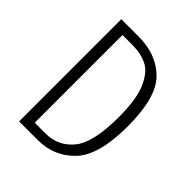

<svg xmlns="http://www.w3.org/2000/svg" viewBox="-194 -798 910 910"><g transform="rotate(45 261.0 -342.5)"><path d="M469 -348Q469 -154 396 -77Q323 0 213 0H88V-685H204Q324 -685 396.5 -613Q469 -541 469 -348ZM145 -636V-48H217Q302 -48 355 -113Q408 -178 408 -348Q408 -467 380.5 -530.5Q353 -594 311 -615Q269 -636 212 -636Z"/></g></svg>

Font: Fira Sans Extra Condensed Light
Style: Regular
Weight: 300
Width: 1
Designer: Carrois Corporate & Edenspiekermann AG
Foundry: Carrois Corporate GbR & Edenspiekermann AG
Version: Version 4.203